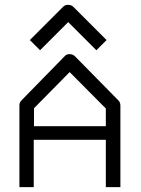

<svg xmlns="http://www.w3.org/2000/svg" viewBox="-20 -820 580 791"><path d="M124 -634 103 -655 240 -792Q248 -800 260 -800Q274 -800 282 -792L419 -655L398 -634L377 -613L261 -729L145 -613ZM119 -244V-49H60V-387Q60 -398 69 -407L246 -588Q253.5 -597 266 -597Q280 -597 289 -588L468 -406Q476 -398 476 -385V-49H416V-244ZM120 -300H416V-373L267 -523L120 -374Z"/></svg>

Font: ibm3270
Style: Regular
Weight: 400
Monospace: yes
Version: Version 2.0.3